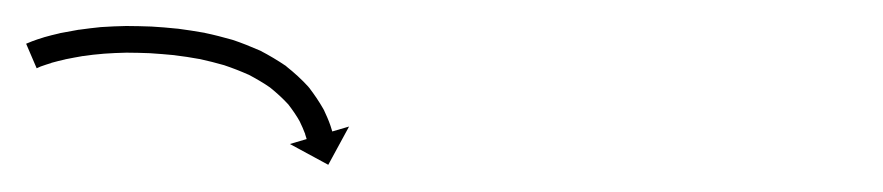

<svg xmlns="http://www.w3.org/2000/svg" viewBox="-34 -616 662 144"><path d="M-10.5 -584.8C-11.8 -584.3 -13.1 -583.8 -14.4 -583.2L-6.5 -564.8C-5.4 -565.3 -4.2 -565.8 -3.1 -566.3C-3.1 -566.3 -3.1 -566.2 -3.2 -566.2C-3.2 -566.2 -3.3 -566.2 -3.3 -566.2C-0.7 -567.1 1.9 -568 4.6 -568.8C4.6 -568.8 4.5 -568.8 4.5 -568.8C4.4 -568.8 4.3 -568.8 4.3 -568.8C7.9 -569.8 11.5 -570.7 15.1 -571.5C15.1 -571.5 15.1 -571.5 15 -571.5C15 -571.5 14.9 -571.5 14.9 -571.5C19.3 -572.4 23.8 -573.2 28.3 -574C28.3 -574 28.2 -573.9 28.2 -573.9C28.1 -573.9 28 -573.9 28 -573.9C33.2 -574.7 38.4 -575.3 43.7 -575.7C43.7 -575.7 43.6 -575.7 43.5 -575.7C43.5 -575.7 43.4 -575.7 43.4 -575.7C49.3 -576.1 55.1 -576.4 60.9 -576.5C60.9 -576.5 60.9 -576.5 60.8 -576.5C60.8 -576.5 60.7 -576.5 60.7 -576.5C66.7 -576.5 72.6 -576.3 78.6 -576.1C78.6 -576.1 78.5 -576.1 78.5 -576.1C78.4 -576.1 78.4 -576.1 78.4 -576.1C84.6 -575.7 90.8 -575.2 97 -574.6C97 -574.6 96.9 -574.6 96.9 -574.6C96.8 -574.6 96.7 -574.6 96.7 -574.6C103.1 -573.8 109.5 -572.9 115.8 -571.7C115.8 -571.7 115.7 -571.7 115.6 -571.7C115.6 -571.7 115.5 -571.8 115.5 -571.8C121.9 -570.4 128.2 -568.8 134.5 -567C134.5 -567 134.4 -567 134.3 -567C134.2 -567.1 134.1 -567.1 134.1 -567.1C140.4 -565 146.5 -562.6 152.6 -559.9C152.6 -559.9 152.4 -560 152.3 -560.1C152.2 -560.1 152.1 -560.2 152.1 -560.2C157.9 -557.1 163.7 -553.8 169.1 -550C169.1 -550 169 -550.1 168.8 -550.2C168.7 -550.3 168.5 -550.4 168.5 -550.4C173.5 -546.4 178.2 -542.1 182.5 -537.4C182.5 -537.4 182.4 -537.6 182.2 -537.7C182.1 -537.9 182 -538 182 -538C185.3 -533.7 188.4 -529.3 191 -524.6C191 -524.6 191 -524.7 190.9 -524.8C190.8 -525 190.7 -525.1 190.7 -525.1C192.3 -521.9 193.7 -518.6 195 -515.2C195 -515.2 194.9 -515.3 194.9 -515.4C194.9 -515.5 194.8 -515.5 194.8 -515.5C195.2 -514.3 195.6 -513 196 -511.7L183.4 -508L212.2 -492.4L227.8 -521.1L215.2 -517.4C214.8 -518.8 214.3 -520.2 213.9 -521.6C213.9 -521.6 213.9 -521.7 213.8 -521.8C213.8 -521.8 213.8 -521.9 213.8 -521.9C212.4 -526 210.6 -529.9 208.8 -533.8C208.8 -533.8 208.7 -533.9 208.6 -534C208.5 -534.2 208.5 -534.3 208.5 -534.3C205.3 -539.9 201.7 -545.2 197.8 -550.3C197.8 -550.3 197.6 -550.4 197.5 -550.6C197.4 -550.7 197.3 -550.9 197.3 -550.9C192.3 -556.4 186.8 -561.4 181 -566C181 -566 180.9 -566.1 180.8 -566.2C180.6 -566.3 180.5 -566.5 180.5 -566.5C174.3 -570.7 167.9 -574.5 161.2 -578C161.2 -578 161.1 -578 161 -578.1C160.8 -578.1 160.7 -578.2 160.7 -578.2C154.1 -581.1 147.3 -583.8 140.5 -586.1C140.5 -586.1 140.4 -586.1 140.3 -586.1C140.2 -586.2 140.1 -586.2 140.1 -586.2C133.3 -588.1 126.5 -589.9 119.7 -591.3C119.7 -591.3 119.6 -591.3 119.5 -591.4C119.4 -591.4 119.4 -591.4 119.4 -591.4C112.7 -592.6 106 -593.6 99.3 -594.5C99.3 -594.5 99.2 -594.5 99.1 -594.5C99.1 -594.5 99 -594.5 99 -594.5C92.5 -595.2 86 -595.7 79.5 -596.1C79.5 -596.1 79.5 -596.1 79.4 -596.1C79.4 -596.1 79.4 -596.1 79.4 -596.1C73.2 -596.3 67 -596.5 60.8 -596.5C60.8 -596.5 60.7 -596.5 60.7 -596.5C60.6 -596.5 60.6 -596.5 60.6 -596.5C54.4 -596.4 48.2 -596.1 42 -595.7C42 -595.7 42 -595.7 41.9 -595.7C41.8 -595.7 41.8 -595.7 41.8 -595.7C36.3 -595.1 30.7 -594.5 25.3 -593.7C25.3 -593.7 25.2 -593.7 25.1 -593.7C25.1 -593.7 25 -593.7 25 -593.7C20.3 -592.9 15.5 -592 10.8 -591.1C10.8 -591.1 10.7 -591 10.7 -591C10.6 -591 10.6 -591 10.6 -591C6.6 -590.1 2.7 -589.1 -1.2 -588C-1.2 -588 -1.2 -588 -1.3 -587.9C-1.3 -587.9 -1.4 -587.9 -1.4 -587.9C-4.4 -587 -7.4 -586 -10.3 -584.9C-10.3 -584.9 -10.4 -584.9 -10.4 -584.8C-10.5 -584.8 -10.5 -584.8 -10.5 -584.8Z"/></svg>

Font: FRB American Cursive Just Arrows Ultra
Style: Bold Italic
Weight: 1000
Italic angle: -25°
Version: Version 2.0;Modular Font Editor K font №1